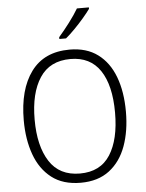

<svg xmlns="http://www.w3.org/2000/svg" viewBox="-62 -997 805 1056"><g transform="rotate(-5 340.5 -468.5)"><path d="M622 -358Q622 -252 592 -169Q562 -86 499.5 -38Q437 10 341 10Q243 10 180.5 -38.5Q118 -87 88 -170.5Q58 -254 58 -359Q58 -529 130 -627Q202 -725 343 -725Q436 -725 498 -679Q560 -633 591 -550.5Q622 -468 622 -358ZM118 -358Q118 -212 173 -126.5Q228 -41 341 -41Q454 -41 508 -125.5Q562 -210 562 -358Q562 -509 507 -591Q452 -673 343 -673Q229 -673 173.5 -588.5Q118 -504 118 -358ZM469 -939Q454 -918 430 -890Q406 -862 379 -834.5Q352 -807 329 -788H292V-798Q321 -831 352 -872Q383 -913 403 -947H469Z"/></g></svg>

Font: Noto Sans Gurmukhi UI SemiCondensed Light
Style: Regular
Weight: 300
Width: 4
Designer: Jelle Bosma - Monotype Design Team
Foundry: Monotype Imaging Inc.
Version: Version 2.004; ttfautohint (v1.8.4.7-5d5b)